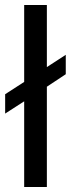

<svg xmlns="http://www.w3.org/2000/svg" viewBox="-20 -744 286 764"><path d="M76.2 0V-340.8L0.5 -292V-369.1L76.2 -418V-724.1H166.5V-477.1L241.7 -525.9V-448.7L166.5 -398.9V0Z"/></svg>

Font: Muli
Style: Regular
Weight: 400
Designer: Vernon Adams
Foundry: newtypography
Version: Version 2; ttfautohint (v1.00rc1.6-4cba) -l 8 -r 50 -G 200 -